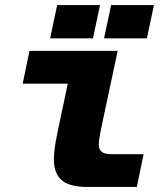

<svg xmlns="http://www.w3.org/2000/svg" viewBox="-20 -742 640 762"><path d="M328 0Q255 0 224.5 -27Q194 -54 194 -108Q194 -142 201.5 -182Q209 -222 219 -268L249 -410H70L97 -540H447L389 -268Q383 -240 377.5 -211.5Q372 -183 372 -168Q372 -150 383 -140Q394 -130 424 -130H550L523 0ZM179 -590 207 -722H377L349 -590ZM393 -590 421 -722H591L563 -590Z"/></svg>

Font: Geist Mono Black
Style: Italic
Weight: 900
Italic angle: -12°
Monospace: yes
Designer: Basement.studio, Andrés Briganti, Mateo Zaragoza
Foundry: Basement.studio, Vercel, Andrés Briganti, Guido Ferreyra, Mateo Zaragoza
Version: Version 1.500; ttfautohint (v1.8.4.7-5d5b)